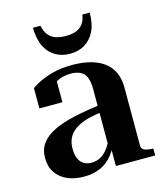

<svg xmlns="http://www.w3.org/2000/svg" viewBox="-114 -839 794 934"><g transform="rotate(-15 283.5 -372.0)"><path d="M372 -309 371 -273Q330 -269 298 -261.5Q266 -254 243 -242.5Q220 -231 204.5 -216Q189 -201 181.5 -180.5Q174 -160 174 -135Q174 -105 183 -85Q192 -65 208.5 -55.5Q225 -46 246 -46Q273 -46 294 -58.5Q315 -71 331.5 -94Q348 -117 360 -146L378 -130Q365 -88 340 -56Q315 -24 279 -7Q243 10 194 10Q146 10 110 -6Q74 -22 53.5 -52.5Q33 -83 33 -127Q33 -169 55 -199Q77 -229 119.5 -250Q162 -271 225.5 -285Q289 -299 372 -309ZM356 0V-96L346 -93V-391Q346 -427 337 -449Q328 -471 308.5 -481Q289 -491 259 -491Q218 -491 189 -474.5Q160 -458 144 -433Q146 -447 149 -457.5Q152 -468 157.5 -475Q163 -482 170 -486.5Q177 -491 185 -493V-367H69V-469Q83 -480 111 -494Q139 -508 180.5 -519Q222 -530 276 -530Q326 -530 366 -520Q406 -510 435 -489Q464 -468 479.5 -435.5Q495 -403 495 -358V-66Q495 -54 502 -47.5Q509 -41 521 -38.5Q533 -36 550 -35L554 -34V0ZM283 -585Q325 -585 356.5 -603.5Q388 -622 407 -659Q426 -696 426 -754H389Q385 -725 371.5 -707.5Q358 -690 337 -682Q316 -674 286 -674Q255 -674 233 -682Q211 -690 197.5 -707.5Q184 -725 178 -754H140Q141 -696 159.5 -659Q178 -622 210 -603.5Q242 -585 283 -585Z"/></g></svg>

Font: Roboto Serif 144pt SemiBold
Style: Regular
Weight: 600
Version: Version 1.008